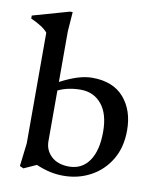

<svg xmlns="http://www.w3.org/2000/svg" viewBox="-89 -775 704 851"><g transform="rotate(10 263.0 -349.0)"><path d="M497.5 -236Q497.5 -159.5 464.5 -104.2Q431.5 -49 376 -19Q320.5 11 253.5 11Q223.5 11 194.2 4.8Q165 -1.5 130.5 -16L74 9.5L57 2L69.5 -102.5V-600.5Q48.5 -626 -7 -650.5V-664L157 -710.5H169L162.5 -622V-395Q203.5 -416.5 239 -427.8Q274.5 -439 306 -439Q399.5 -439 448.5 -382.5Q497.5 -326 497.5 -236ZM162.5 -128.5Q162.5 -88 191.5 -60.8Q220.5 -33.5 271.5 -33.5Q329 -33.5 361.5 -79.8Q394 -126 394 -211Q394 -292.5 358.2 -335.2Q322.5 -378 264.5 -378Q206.5 -378 162.5 -356.5Z"/></g></svg>

Font: Newsreader Text Medium
Style: Regular
Weight: 500
Designer: Hugues Gentile
Foundry: Production Type
Version: Version 1.001